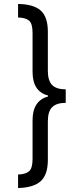

<svg xmlns="http://www.w3.org/2000/svg" viewBox="-20 -812 422 967"><path d="M311 -294Q265 -294 243 -272.5Q221 -251 221 -201V-6Q221 68 185 100.5Q149 133 71 135V67Q108 66 126 51Q144 36 144 -11V-206Q144 -305 222 -326V-331Q144 -351 144 -450V-646Q144 -694 126 -708.5Q108 -723 71 -724V-792Q149 -791 185 -759Q221 -727 221 -652V-455Q221 -406 242.5 -384Q264 -362 311 -362Z"/></svg>

Font: Noto Sans Bengali UI ExtraCondensed
Style: Regular
Weight: 400
Width: 2
Designer: Jelle Bosma - Monotype Design Team
Foundry: Monotype Imaging Inc.
Version: Version 2.003; ttfautohint (v1.8.4.7-5d5b)